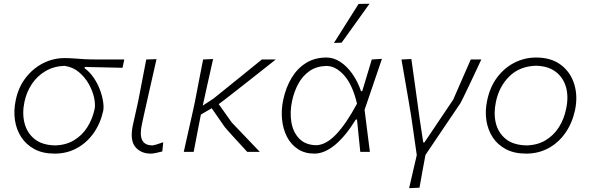

<svg xmlns="http://www.w3.org/2000/svg" viewBox="-20 -813 3162 1028"><path d="M272.5 9.5Q209.5 9.5 165 -14.2Q120.5 -38 94 -78.5Q67.5 -119 60 -170Q52.5 -221 64 -275.5Q78 -345 117 -395.8Q156 -446.5 210.2 -474.2Q264.5 -502 325.5 -502Q354.5 -502 377.5 -500Q400.5 -498 431 -496.2Q461.5 -494.5 514 -494.5H645.5L636 -450Q589.5 -451 539.8 -452.2Q490 -453.5 434 -454.5L432.5 -448Q460.5 -428 481.2 -397.5Q502 -367 514.8 -333.2Q527.5 -299.5 532 -269Q536.5 -238.5 532.5 -219Q517.5 -151.5 481 -100Q444.5 -48.5 391.2 -19.5Q338 9.5 272.5 9.5ZM275 -34.5Q333 -36 376.2 -62Q419.5 -88 447.2 -131.5Q475 -175 486.5 -229Q491.5 -253 484 -289Q476.5 -325 456 -362Q435.5 -399 403 -426.5Q370.5 -454 325.5 -460.5Q268.5 -458.5 224 -432.5Q179.5 -406.5 150.8 -363.5Q122 -320.5 111 -268Q98 -207 111.2 -154.2Q124.5 -101.5 165 -68.8Q205.5 -36 275 -34.5Z M788 9.5Q733 9.5 703.8 -27.2Q674.5 -64 691.5 -143.5Q700 -183.5 706.8 -212Q713.5 -240.5 720 -271.5Q732 -334 742.2 -386.5Q752.5 -439 763 -494.5L818 -496.5Q797 -404.5 779.5 -326.5Q762 -248.5 750 -195L739.5 -146Q727.5 -91 741.2 -62.8Q755 -34.5 797.5 -34.5Q801 -34.5 816 -38.8Q831 -43 854 -51.5L849 -2Q832 2 815.2 5.8Q798.5 9.5 788 9.5Z M964 0Q976.5 -56 988 -107.5Q999.5 -159 1013.5 -221L1024 -270Q1036 -332.5 1046.2 -385.5Q1056.5 -438.5 1067.5 -494.5L1121 -497Q1104.5 -423 1090.2 -359.2Q1076 -295.5 1065.5 -247.5L1123 -285Q1209.5 -355 1271 -404.5Q1332.5 -454 1382 -494.5H1456.5Q1433 -476 1397.8 -448Q1362.5 -420 1323 -389Q1283.5 -358 1247.2 -329.5Q1211 -301 1185 -281Q1159 -261 1151 -255.5L1221 -157Q1254.5 -122 1291.5 -83.2Q1328.5 -44.5 1371 0H1303.5Q1288.5 -16.5 1268.8 -38Q1249 -59.5 1230 -80.2Q1211 -101 1197.8 -116Q1184.5 -131 1182.5 -134L1113.5 -233.5L1055.5 -199.5Q1045 -146 1035.8 -98.2Q1026.5 -50.5 1017 0Z M1663.5 9.5Q1612 9.5 1575 -14.8Q1538 -39 1516.8 -80Q1495.5 -121 1490.2 -172.8Q1485 -224.5 1496.5 -279Q1510.5 -344.5 1541.2 -395.8Q1572 -447 1618.8 -476Q1665.5 -505 1728 -505Q1766 -505 1801.5 -482Q1837 -459 1866 -418.2Q1895 -377.5 1913 -325H1919.5Q1934 -373 1947 -416.2Q1960 -459.5 1970.5 -494.5L2025 -498Q2002.5 -431.5 1978.5 -361.5Q1954.5 -291.5 1932 -225Q1939 -169 1946.2 -112.2Q1953.5 -55.5 1960.5 0H1909Q1904.5 -43 1900.2 -85.8Q1896 -128.5 1891.5 -173H1885Q1830 -83.5 1773.5 -37Q1717 9.5 1663.5 9.5ZM1672.5 -35.5Q1725 -36.5 1779.5 -93.5Q1834 -150.5 1891.5 -258Q1868 -358 1823.2 -408.8Q1778.5 -459.5 1728 -460Q1674 -458.5 1637 -432.5Q1600 -406.5 1577.2 -364.5Q1554.5 -322.5 1544 -273Q1531 -213 1540 -159.2Q1549 -105.5 1581.8 -71.2Q1614.5 -37 1672.5 -35.5ZM1768 -583Q1801.5 -636.5 1834.5 -688.5Q1867.5 -740.5 1900 -792L1958.5 -793Q1922 -742 1884 -689Q1846 -636 1809 -584.5Z M2170.5 194.5Q2180.5 150 2190.5 107.8Q2200.5 65.5 2211.5 17.5Q2204.5 -31.5 2196.8 -85Q2189 -138.5 2182 -187.5L2167.5 -275Q2158 -329.5 2148.5 -385Q2139 -440.5 2129.5 -494.5L2182.5 -497Q2192.5 -427 2204.2 -342.2Q2216 -257.5 2226 -183L2246 -50.5H2252.5Q2291.5 -109 2329.8 -165.5Q2368 -222 2406.5 -279.5Q2452.5 -385.5 2500.5 -494.5H2557Q2543.5 -465.5 2525.5 -427Q2507.5 -388.5 2489.8 -351.5Q2472 -314.5 2459.8 -289.2Q2447.5 -264 2445.5 -261Q2398.5 -192 2352 -122.8Q2305.5 -53.5 2258 16.5Q2249 64 2241.5 105.2Q2234 146.5 2226 192Z M2797 9.5Q2734 9.5 2689.2 -14Q2644.5 -37.5 2618.2 -77.5Q2592 -117.5 2584.2 -168.2Q2576.5 -219 2588 -273.5Q2603 -347 2642 -398.8Q2681 -450.5 2735.2 -477.8Q2789.5 -505 2850 -505Q2931.5 -505 2983.5 -465.5Q3035.5 -426 3055 -361.2Q3074.5 -296.5 3058.5 -222Q3043.5 -153.5 3007 -101.2Q2970.5 -49 2916.8 -19.8Q2863 9.5 2797 9.5ZM2799.5 -34.5Q2858 -36 2901.2 -62Q2944.5 -88 2972.2 -131.5Q3000 -175 3011 -229.5Q3025 -293.5 3010.8 -345.2Q2996.5 -397 2956 -428.2Q2915.5 -459.5 2849.5 -461Q2762.5 -458.5 2707.2 -404.2Q2652 -350 2635 -266.5Q2622 -205 2635 -153Q2648 -101 2688.5 -68.5Q2729 -36 2799.5 -34.5Z"/></svg>

Font: Commissioner Loud ExtraLight
Style: Italic
Weight: 200
Italic angle: -12°
Designer: Kostas Bartsokas
Foundry: Kostas Bartsokas
Version: Version 1.000; ttfautohint (v1.8.3)